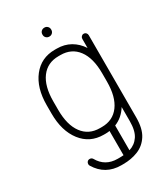

<svg xmlns="http://www.w3.org/2000/svg" viewBox="-203 -728 877 1008"><g transform="rotate(-30 236.0 -224.0)"><path d="M81 109Q78 104 78 98Q78 90 83.5 84Q89 78 98 78Q109 78 115 87Q151 151 226 151H238Q251 151 262 150V3Q250 5 238 5H226Q143 5 93.5 -59Q44 -123 44 -228V-279Q44 -384 93.5 -447Q143 -510 226 -510H238Q284 -510 320 -489.5Q356 -469 380 -432V-487Q380 -495 385.5 -501Q391 -507 399 -507Q408 -507 413.5 -501Q419 -495 419 -487V11Q419 79 394 118Q369 157 328 173.5Q287 190 238 190H226Q130 190 81 109ZM84 -279V-228Q84 -136 121.5 -85.5Q159 -35 226 -35H238Q305 -35 342.5 -85.5Q380 -136 380 -228V-279Q380 -371 342.5 -421Q305 -471 238 -471H226Q159 -471 121.5 -421Q84 -371 84 -279ZM380 11V-74Q350 -26 302 -7V143Q338 132 359 101Q380 70 380 11ZM210 -612Q210 -623 217.5 -630.5Q225 -638 237 -638Q248 -638 255.5 -630.5Q263 -623 263 -612V-610Q263 -599 255.5 -591.5Q248 -584 237 -584Q225 -584 217.5 -591.5Q210 -599 210 -610Z"/></g></svg>

Font: Libertine Sup Light
Style: Regular
Weight: 300
Designer: Bastien Sozeau
Foundry: NBR — Bastien Sozeau
Version: Version 2.003; ttfautohint (v1.8.4.7-5d5b);gftools[0.9.33]